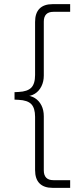

<svg xmlns="http://www.w3.org/2000/svg" viewBox="-20 -725 362 925"><path d="M233 180Q192 180 170.5 158.5Q149 137 149 94V-162Q149 -204 131 -223Q113 -242 70 -244L50 -245V-281L70 -282Q112 -284 130.5 -302.5Q149 -321 149 -364V-619Q149 -662 170.5 -683.5Q192 -705 233 -705H318V-668H237Q214 -668 202.5 -656Q191 -644 191 -621V-361Q191 -332 179.5 -309Q168 -286 148 -273.5Q128 -261 102 -261V-265Q128 -265 148 -252.5Q168 -240 179.5 -217.5Q191 -195 191 -165V96Q191 119 202.5 131Q214 143 237 143H318V180Z"/></svg>

Font: Mulish ExtraLight ExtraLight
Style: Regular
Weight: 250
Version: Version 3.603